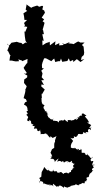

<svg xmlns="http://www.w3.org/2000/svg" viewBox="-20 -660 493 935"><path d="M244 -375 249 -358 264 -362H272L277 -375L283 -359L308 -363L315 -376L321 -361L336 -368L337 -358L359 -376L353 -373L372 -358L391 -372L374 -368L378 -383L388 -392L390 -404L389 -412L387 -433L379 -441L392 -453H371L362 -458L356 -456L338 -445L332 -447L313 -449L321 -456L296 -445L282 -449L291 -441L268 -439L269 -450L248 -440L250 -459L223 -439L222 -457L219 -455L204 -450L187 -439L186 -463L193 -461L187 -488V-495L194 -493L189 -517L186 -512L190 -523L197 -549L187 -557L189 -558L195 -566L183 -574L199 -598L195 -609L186 -614L190 -629L185 -632L171 -627L161 -633L139 -626L132 -622L111 -637L110 -640L105 -613L113 -606H111L94 -595L97 -581L99 -563H112L97 -548L102 -536L96 -532L113 -529L103 -505L99 -507L101 -482L102 -476L104 -462L111 -450L104 -453L91 -444L84 -451L75 -452L60 -457V-456L36 -452L26 -440L18 -441L14 -448L25 -437L14 -410L18 -414L29 -391L32 -392L29 -386L26 -365H38L45 -363L57 -361L73 -362L69 -371L87 -365L88 -362L114 -373L113 -353L109 -350L95 -330L99 -322L110 -306L107 -301L96 -302L113 -292L112 -283L98 -273L97 -256L110 -240C108 -234 106 -228 103 -223L104 -219L102 -208L95 -182L106 -177L112 -164V-166C95 -160 105 -161 97 -153C95 -147 113 -150 114 -128C110 -126 112 -126 117 -125C116 -117 101 -121 116 -108C108 -104 116 -99 106 -103C111 -97 120 -91 116 -87C118 -85 125 -81 120 -89C114 -83 111 -81 114 -71C129 -70 122 -66 122 -77C137 -66 129 -69 132 -60C141 -49 127 -59 144 -54C137 -52 134 -44 152 -47C140 -37 146 -44 157 -36C147 -44 147 -40 145 -32C150 -36 166 -35 160 -27C157 -29 172 -11 175 -30C176 -14 179 -21 178 -6C187 -10 190 -6 189 -5C185 -14 187 -1 201 -11C199 -7 209 -12 206 -6C214 -9 212 7 215 -4C211 -6 211 -1 224 11C226 -3 228 7 237 12C241 8 251 7 255 2L248 23V32L245 35L244 45V60L233 67L226 84L234 98L225 101L235 102L225 112L235 114C236 111 247 116 247 130C251 122 251 122 265 112C267 111 257 125 260 128C264 123 274 121 280 129C281 125 290 122 291 132C307 121 306 124 310 134C305 126 303 127 311 124C315 135 323 129 330 123C332 142 339 141 327 128C337 134 340 142 334 132C334 135 340 141 345 136C345 138 334 145 336 149C335 153 351 164 338 156C333 156 341 171 330 158C339 171 324 164 326 174C325 178 327 180 326 177C317 178 308 188 313 188C313 188 309 176 295 183C289 182 293 184 291 187C278 183 280 169 267 185C274 170 274 180 261 182C254 167 250 176 247 175C240 174 236 164 241 167C233 171 240 179 228 174C220 178 215 159 211 161C215 162 220 172 215 169C209 172 204 162 202 161L195 153L192 162L183 178L181 201L171 207L176 215L173 232L169 217C170 228 174 233 173 222C187 222 197 228 186 239C194 227 200 234 190 237C194 228 209 242 207 237C221 246 224 229 225 243C225 245 224 248 219 237C240 247 242 242 243 250C233 235 240 235 239 235C261 252 259 254 258 246C268 249 266 255 265 246C277 238 285 254 289 251C288 242 291 237 287 255C295 253 293 238 295 250C313 254 304 256 316 250C314 249 323 254 328 239C323 251 329 242 345 241C339 244 339 245 357 232C344 237 349 237 360 242C369 242 368 240 362 237C376 240 383 226 386 232C382 231 392 235 391 232C396 230 387 221 400 223C401 209 406 218 404 213C397 206 402 203 413 202C408 200 411 201 416 201C407 205 419 184 416 187C429 177 430 175 430 175C427 171 423 176 435 170C428 171 423 162 436 157C439 152 422 145 439 141V145C421 146 433 132 435 126C427 119 419 133 427 129C417 114 420 122 430 103C431 116 420 111 414 100C415 92 410 105 404 88C401 93 407 98 396 94C395 96 401 93 391 84H378C376 77 381 68 372 64C378 69 368 72 358 71C367 69 369 71 359 64C359 69 359 74 342 57C345 62 350 63 334 61L338 63L325 59V48L328 39L336 26L321 9C326 16 347 16 339 4C344 3 352 14 355 0C356 1 352 11 362 -9C360 -6 367 -8 367 -8C376 -5 388 -6 384 -15C392 -18 389 -12 389 -16C395 -6 405 -17 399 -9C395 -17 396 -18 410 -16C408 -27 405 -32 423 -32C423 -21 413 -28 426 -39L414 -36L424 -51L404 -63L414 -64L406 -78L393 -93L401 -97L383 -109L381 -105C375 -109 379 -102 382 -87C382 -91 381 -100 372 -97C366 -90 360 -95 368 -86C358 -93 354 -85 361 -82C347 -74 346 -75 354 -86C356 -79 342 -82 342 -77C341 -77 334 -72 330 -75C324 -66 325 -81 319 -75C312 -75 307 -78 311 -68C311 -62 291 -79 296 -79C278 -66 291 -72 282 -75C265 -70 269 -76 266 -63C264 -66 259 -72 251 -71C244 -74 241 -69 237 -74C243 -73 234 -78 241 -84C241 -89 238 -76 238 -78C220 -78 230 -82 214 -89C224 -89 219 -84 215 -90C210 -106 204 -99 216 -104C216 -98 204 -112 213 -116C207 -112 208 -105 205 -120C192 -112 202 -128 199 -123C188 -136 192 -139 194 -143C198 -145 200 -147 183 -155C198 -158 186 -155 186 -154C182 -164 183 -171 183 -159L182 -183H184L182 -206L184 -200L198 -224L181 -239L182 -249L194 -246L181 -269L195 -270L183 -284L186 -297L187 -303L181 -316L194 -327L185 -328L184 -344L187 -356L194 -374L198 -377L206 -375L230 -362C234 -367 239 -371 244 -375Z"/></svg>

Font: Charger Distortion
Style: 1
Weight: 400
Designer: Jasper
Foundry: Cannot Into Space Fonts
Version: Version 0.98